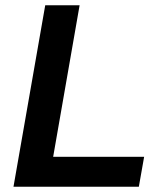

<svg xmlns="http://www.w3.org/2000/svg" viewBox="-20 -706 610 726"><path d="M31 0 151 -686H281L181 -113H525L505 0Z"/></svg>

Font: Archivo SemiBold SemiBold
Style: Italic
Weight: 600
Italic angle: -10°
Version: Version 2.001